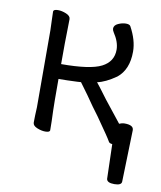

<svg xmlns="http://www.w3.org/2000/svg" viewBox="-76 -545 652 777"><g transform="rotate(10 250.0 -156.0)"><path d="M414 155 410 13Q397 12 394 4Q389 -5 376 -24L358 -50Q331 -90 305 -124Q280 -161 242 -212L226 -211Q182 -209 150 -209Q150 -100 151 -79Q153 -34 153 1Q153 10 134 10Q118 10 100 2.5Q82 -5 82 -18Q82 -43 84 -81Q84 -376 83.5 -397Q83 -418 82 -440.5Q81 -463 81 -473Q81 -483 100 -483Q116 -483 134 -475.5Q152 -468 152 -455L151 -396Q150 -378 150 -270Q269 -270 315 -293.5Q361 -317 361 -366Q361 -398 337 -434Q332 -442 332 -448Q332 -462 348.5 -469.5Q365 -477 380 -477Q395 -477 399 -470Q428 -417 428 -370Q428 -296 383 -260Q340 -230 306 -223L321 -204L354 -160Q395 -108 423 -73Q434 -78 445 -78Q482 -78 482 -57V-56L476 155Q476 171 446 171Q416 171 414 155Z"/></g></svg>

Font: LXGW WenKai Mono TC
Style: Regular
Weight: 400
Designer: LXGW / Fontworks Inc.
Foundry: LXGW / Fontworks Inc.
Version: Version 1.330